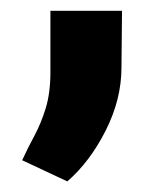

<svg xmlns="http://www.w3.org/2000/svg" viewBox="-20 -144 310 355"><path d="M205.6 -124 204.6 -19.5Q204.6 39.6 175.5 97.2Q146.5 154.8 104.5 191.4L21 152.3Q31.2 129.9 43.5 107.2Q55.7 84.5 64.5 56.2Q73.2 27.8 73.2 -10.3V-124Z"/></svg>

Font: Roboto Condensed Black
Style: Regular
Weight: 900
Designer: Christian Robertson
Foundry: Google
Version: Version 3.008; 2023